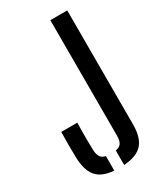

<svg xmlns="http://www.w3.org/2000/svg" viewBox="-202 -874 807 954"><g transform="rotate(-30 201.5 -397.0)"><path d="M158.5 6.5Q90 1 59.2 -35Q28.5 -71 26.5 -146.5Q25.5 -184 25.5 -219Q25.5 -254 26.5 -292H118.5Q118 -267 117.5 -240.8Q117 -214.5 117.5 -188.2Q118 -162 118.5 -137Q119.5 -110 128.5 -95.8Q137.5 -81.5 158.5 -77ZM215 6.5V-76.5Q238.5 -81 247.8 -95.2Q257 -109.5 257 -137V-800H354V-146.5Q354 -70.5 321.5 -34.5Q289 1.5 215 6.5Z"/></g></svg>

Font: Big Shoulders Stencil Text Thin SemiBold
Style: Regular
Weight: 600
Version: Version 2.001